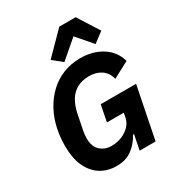

<svg xmlns="http://www.w3.org/2000/svg" viewBox="-222 -1092 1144 1241"><g transform="rotate(-30 350.0 -471.0)"><path d="M460 0 482 -111H474Q448 -60 401 -24Q354 12 283 12Q217 12 166 -19.5Q115 -51 86 -113Q57 -175 57 -268Q57 -290 58.5 -311.5Q60 -333 63 -353.5Q66 -374 70 -393Q85 -463 117 -521Q149 -579 194.5 -621.5Q240 -664 298.5 -687Q357 -710 425 -710Q517 -710 585.5 -667.5Q654 -625 677 -545L556 -481Q544 -530 507 -555.5Q470 -581 417 -581Q364 -581 326 -560Q288 -539 265 -500Q242 -461 231 -407L209 -297Q206 -282 204.5 -268Q203 -254 203 -241Q203 -176 237.5 -146.5Q272 -117 318 -117Q361 -117 397 -132Q433 -147 457 -172.5Q481 -198 487 -230L494 -264H368L392 -386H656L579 0ZM411 -954H533L633 -796L558 -739L459 -854L325 -739L255 -796Z"/></g></svg>

Font: IBM Plex Sans
Style: Bold Italic
Weight: 700
Italic angle: -11.31°
Designer: Mike Abbink, Paul van der Laan, Pieter van Rosmalen
Foundry: Bold Monday
Version: Version 3.201